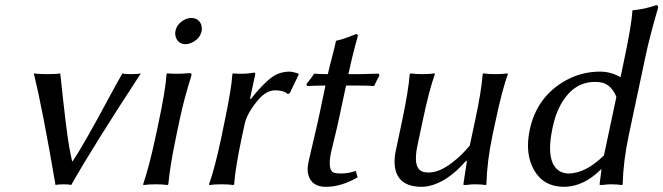

<svg xmlns="http://www.w3.org/2000/svg" viewBox="-20 -718 2584 748"><path d="M196.3 2.9Q146 -292 111.8 -432.1Q127.9 -429.2 164.1 -429.2Q201.2 -429.2 214.8 -432.1Q237.8 -211.9 249.5 -146Q254.9 -116.7 260.7 -90.3H263.2Q305.2 -151.9 407.7 -343.3Q437 -397.9 457 -432.1Q466.3 -429.2 490.2 -429.2Q519 -429.2 528.8 -432.1Q345.2 -151.9 257.3 2.9Q248 0 228 0Q206.5 0 196.3 2.9Z M663.6 -597.2Q669.9 -627.4 701.7 -642.6Q713.4 -647.9 725.1 -647.9Q754.4 -647.9 764.2 -621.1Q767.6 -608.9 765.6 -597.2Q759.3 -566.9 727.1 -551.8Q714.8 -546.4 703.6 -545.9Q674.3 -545.9 665 -573.2Q661.1 -585.4 663.6 -597.2ZM596.7 -234.9Q625 -367.7 628.9 -429.2L631.3 -432.1Q673.3 -428.7 718.8 -433.1Q726.1 -433.1 726.1 -429.2Q726.1 -426.3 725.6 -422.9Q698.2 -337.4 679.7 -251L665 -180.2Q642.1 -70.8 635.7 0L632.8 2.9Q615.2 0 586.4 0Q557.6 0 539.1 2.9L537.6 0Q561 -68.4 585 -180.2Z M954.1 -334 957 -332Q1020.5 -412.1 1061 -429.7Q1082.5 -438.5 1106.4 -439Q1120.6 -438.5 1141.1 -432.1L1144 -428.2L1108.4 -354L1100.1 -352.1Q1086.9 -365.7 1051.3 -366.2Q1017.6 -365.2 987.8 -331.1Q945.3 -281.7 934.6 -240.7Q933.6 -235.8 932.6 -231.9L921.4 -180.2Q897.5 -67.9 892.1 0L889.6 2.9Q872.1 0 843.3 0Q814.5 0 795.9 2.9L794.4 0Q816.9 -63 841.8 -180.2L853 -234.9Q882.3 -373 885.3 -429.2L888.2 -432.1Q931.2 -427.7 969.7 -435.1Q975.6 -435.1 974.1 -427.2Q973.6 -425.8 973.6 -424.8Z M1257.3 -429.2Q1264.2 -460.9 1276.4 -506.3Q1285.2 -540 1288.6 -557.1L1291.5 -560.1Q1312 -563 1356.4 -581.1Q1362.3 -583.5 1366.7 -585Q1375 -585 1374 -577.1Q1373.5 -575.7 1373.5 -575.2Q1354.5 -509.3 1337.4 -429.2H1384.3Q1403.8 -429.2 1455.1 -431.2L1458.5 -423.8Q1446.3 -403.3 1437.5 -382.8Q1417 -384.8 1366.2 -384.8H1328.1L1301.3 -258.8Q1293.9 -223.6 1280.8 -170.4Q1272.9 -138.2 1270 -126Q1254.4 -51.8 1283.2 -44.4Q1285.2 -43.9 1285.6 -43.9Q1323.7 -38.1 1366.2 -51.8L1373 -26.9Q1307.6 10.3 1249 9.8Q1195.3 9.8 1181.6 -35.2Q1175.3 -57.6 1181.6 -85.9Q1184.1 -98.1 1194.3 -141.1Q1211.4 -213.4 1219.2 -248L1248 -384.8Q1201.2 -384.3 1176.8 -382.8L1173.3 -390.1Q1192.4 -412.6 1204.1 -431.2Q1218.3 -429.2 1257.3 -429.2Z M1795.9 -91.8Q1724.6 -9.3 1650.4 6.8Q1635.7 9.8 1623 9.8Q1525.4 9.8 1517.6 -75.2Q1515.6 -100.6 1521.5 -128.9L1546.9 -249Q1571.3 -365.2 1576.2 -429.2L1579.1 -432.1Q1596.7 -429.2 1625.5 -429.2Q1654.3 -429.2 1672.9 -432.1L1674.3 -429.2Q1652.3 -368.7 1627 -249L1606 -149.9Q1586.4 -57.1 1632.8 -47.4Q1641.1 -45.9 1650.9 -45.9Q1705.6 -45.9 1778.3 -116.2Q1795.9 -133.8 1810.1 -150.9L1831.1 -249Q1855.5 -363.3 1860.4 -429.2L1862.8 -432.1Q1880.4 -429.2 1909.2 -429.2Q1938 -429.2 1957 -432.1L1958.5 -429.2Q1936.5 -368.7 1911.1 -249L1898.9 -191.9Q1877.4 -91.3 1875 0L1872.6 2.9Q1853.5 0 1828.6 0Q1815.9 0 1793.5 2.9Q1784.7 2.9 1785.2 0L1798.8 -88.9Z M2333 -112.8 2381.3 -340.8Q2361.8 -387.2 2325.7 -396Q2313 -398.9 2298.3 -398.9Q2219.2 -398.9 2171.4 -322.3Q2145.5 -280.8 2132.8 -221.2Q2103.5 -84 2161.6 -50.3Q2176.8 -42.5 2194.8 -42Q2262.7 -43 2333 -112.8ZM2321.3 -58.1Q2253.4 9.3 2177.7 9.8Q2098.1 9.8 2061 -54.7Q2023.9 -119.1 2043.9 -212.9Q2069.3 -332 2168.5 -395.5Q2237.3 -439 2317.9 -439Q2356.9 -439 2392.6 -419.9Q2395.5 -418 2397.5 -417L2411.1 -481.9Q2441.4 -625 2443.4 -674.8L2445.8 -678.2Q2492.2 -682.1 2537.1 -698.2Q2544.9 -696.3 2543.9 -688Q2511.2 -576.2 2495.1 -500L2429.7 -191.9Q2408.2 -91.3 2405.8 0L2403.3 2.9Q2384.3 0 2359.4 0Q2346.7 0 2324.2 2.9Q2315.4 2.9 2315.9 0L2323.2 -58.1Z"/></svg>

Font: Linux Biolinum Slanted O
Style: Slanted
Weight: 400
Designer: Philipp H. Poll
Foundry: Philipp H. Poll
Version: Version 1.0.4